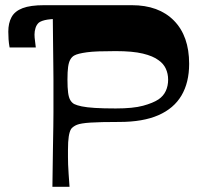

<svg xmlns="http://www.w3.org/2000/svg" viewBox="-20 -720 797 740"><path d="M182 0Q183 -88 184 -143.5Q185 -199 185.5 -233Q186 -267 186 -286Q186 -305 186 -319Q186 -333 186 -350Q186 -367 186 -381Q186 -395 186 -414Q186 -433 185.5 -467Q185 -501 184.5 -556.5Q184 -612 183 -700H488Q592 -700 650.5 -640.5Q709 -581 709 -474Q709 -402 679.5 -352Q650 -302 590.5 -276Q531 -250 440 -250Q366 -250 328.5 -247.5Q291 -245 276.5 -239Q262 -233 254 -223Q248 -213 245 -194Q242 -175 242 -142Q242 -128 242 -115Q242 -102 242.5 -86Q243 -70 244.5 -49.5Q246 -29 248 0ZM426 -302Q493 -302 531.5 -312.5Q570 -323 591 -337Q610 -350 619 -369.5Q628 -389 628 -413Q628 -436 619 -455.5Q610 -475 591 -488Q570 -504 530.5 -513.5Q491 -523 426 -523Q388 -523 360.5 -522Q333 -521 315 -518.5Q297 -516 285 -513Q273 -510 266 -506Q257 -501 251 -490.5Q245 -480 242.5 -462Q240 -444 240 -413Q240 -382 242.5 -363Q245 -344 251 -334Q257 -324 266 -319Q276 -314 295 -310Q314 -306 346 -304Q378 -302 426 -302ZM239 -648Q186 -648 163.5 -644.5Q141 -641 130 -633Q121 -625 117 -612.5Q113 -600 113 -587Q113 -580 113.5 -575Q114 -570 115 -562Q116 -554 118 -537H17Q14 -553 13 -568.5Q12 -584 12 -598Q12 -631 24.5 -654Q37 -677 67 -688.5Q97 -700 150 -700Q177 -700 194.5 -700Q212 -700 226 -700Z"/></svg>

Font: Ojuju
Style: Bold
Weight: 700
Designer: Chisaokwu Joboson, Mirko Velimirovic
Foundry: Udi Foundry
Version: Version 1.000